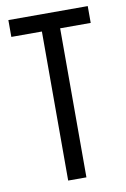

<svg xmlns="http://www.w3.org/2000/svg" viewBox="-81 -749 522 798"><g transform="rotate(-10 180.0 -350.0)"><path d="M141 0H218V-629H347V-700H12V-629H141Z"/></g></svg>

Font: SVN-Bebas Neue
Style: Regular
Weight: 400
Designer: Ryoichi Tsunekawa
Foundry: Ryoichi Tsunekawa
Version: Version 001.003